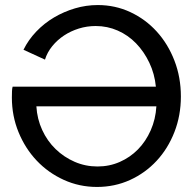

<svg xmlns="http://www.w3.org/2000/svg" viewBox="-20 -735 776 760"><path d="M364 5Q294 5 232.5 -23Q171 -51 125.5 -99Q80 -147 53.5 -211.5Q27 -276 27 -349Q27 -362 27.5 -374Q28 -386 30 -392H597Q592 -443 571 -487Q550 -531 518.5 -563.5Q487 -596 446 -614Q405 -632 359 -632Q324 -632 292 -622Q260 -612 233.5 -594.5Q207 -577 187 -552.5Q167 -528 158 -499L73 -538Q92 -577 123.5 -610Q155 -643 194 -666Q233 -689 277 -702Q321 -715 367 -715Q436 -715 496 -687Q556 -659 600.5 -610Q645 -561 670.5 -495Q696 -429 696 -353Q696 -278 670.5 -212.5Q645 -147 600 -98.5Q555 -50 494.5 -22.5Q434 5 364 5ZM366 -76Q413 -76 454 -94Q495 -112 526 -143.5Q557 -175 576.5 -219Q596 -263 599 -314H124Q127 -264 147 -220.5Q167 -177 200 -145Q233 -113 275.5 -94.5Q318 -76 366 -76Z"/></svg>

Font: PTCRaleway Medium
Style: Regular
Weight: 500
Designer: Matt McInerney, Pablo Impallari, Rodrigo Fuenzalida
Foundry: Matt McInerney, Pablo Impallari, Rodrigo Fuenzalida
Version: Version 3.000g; ttfautohint (v1.5) -l 8 -r 28 -G 28 -x 14 -D